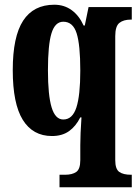

<svg xmlns="http://www.w3.org/2000/svg" viewBox="-20 -566 587 813"><path d="M232 174H255Q286 174 303 162Q320 150 320 112V48Q320 4 325 -69H320Q301 -31 272 -10.5Q243 10 200 10Q119 10 76.5 -58.5Q34 -127 34 -269Q34 -411 78 -478.5Q122 -546 210 -546Q252 -546 283.5 -523Q315 -500 334 -458H339L355 -536H538V-483H534Q503 -483 485.5 -469Q468 -455 468 -413V112Q468 150 485 162Q502 174 535 174H538V227H232ZM320 -267Q320 -376 304.5 -425Q289 -474 248 -474Q213 -474 198 -425Q183 -376 183 -268Q183 -163 198.5 -111.5Q214 -60 248 -60Q287 -60 303.5 -111Q320 -162 320 -267Z"/></svg>

Font: Noto Serif CondExtraBold
Style: Regular
Weight: 800
Width: 3
Designer: Monotype Design Team
Foundry: Monotype Imaging Inc.
Version: Version 1.001